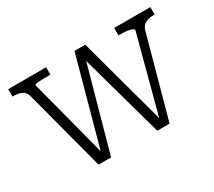

<svg xmlns="http://www.w3.org/2000/svg" viewBox="-107 -737 1050 943"><g transform="rotate(-30 418.0 -265.5)"><path d="M424 -494H408L547 6H617L741 -446Q746 -466 756.5 -476Q767 -486 782.5 -490.5Q798 -495 817 -495H821V-537H616V-495H621Q644 -495 661.5 -493Q679 -491 690 -486.5Q701 -482 701 -476L581 -23L593 -18L452 -537H391L250 -24L263 -19L141 -486Q141 -491 152.5 -492.5Q164 -494 183 -494.5Q202 -495 225 -495H230V-537H15V-495H18Q37 -495 52 -491.5Q67 -488 77.5 -479Q88 -470 93 -452L214 6H285Z"/></g></svg>

Font: Roboto Serif SemiCondensed ExtraLight
Style: Regular
Weight: 250
Width: 4
Designer: Greg Gazdowicz
Foundry: Commercial Type
Version: Version 1.007